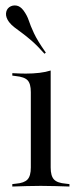

<svg xmlns="http://www.w3.org/2000/svg" viewBox="-20 -682 292 702"><path d="M92.7 -206.5V-345.2Q92.7 -375.8 81 -388.3Q69.4 -400.8 37.1 -404L25 -405.6V-414.5Q41.9 -413.7 52.8 -413.3Q63.7 -412.9 74.2 -412.9Q100.8 -412.9 124.2 -415.7Q147.6 -418.5 165.3 -424.2V-414.5V-206.5ZM129 -2.4Q100.8 -2.4 76.2 -1.6Q51.6 -0.8 25 0V-8.9L38.7 -10.5Q68.5 -12.9 80.6 -25.8Q92.7 -38.7 92.7 -69.4V-206.5H165.3V-69.4Q165.3 -38.7 177.4 -25.8Q189.5 -12.9 220.2 -10.5L233.9 -8.9V0Q207.3 -0.8 182.3 -1.6Q157.3 -2.4 129 -2.4ZM142.7 -485.5Q116.1 -515.3 95.6 -533.1Q75 -550.8 60.1 -561.7Q45.2 -572.6 33.5 -581.5Q21.8 -590.3 12.9 -601.6Q0.8 -618.5 2 -633.1Q3.2 -647.6 13.7 -655.6Q25 -663.7 39.5 -661.7Q54 -659.7 66.1 -643.5Q79 -625.8 85.1 -607.3Q91.1 -588.7 104 -560.9Q116.9 -533.1 147.6 -489.5Z"/></svg>

Font: Playfair 144pt SemiCondensed Light
Style: Regular
Weight: 300
Width: 4
Designer: Claus Eggers Sørensen
Foundry: Claus Eggers Sørensen
Version: Version 2.203